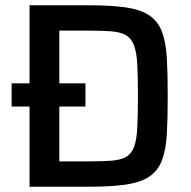

<svg xmlns="http://www.w3.org/2000/svg" viewBox="-20 -708 726 728"><path d="M92 0V-304H24V-392H92V-688H317Q404 -688 459.5 -679.5Q515 -671 547 -649Q579 -627 594 -588Q609 -549 612.5 -489Q616 -429 616 -344Q616 -259 612.5 -199Q609 -139 594 -100Q579 -61 547 -39Q515 -17 459.5 -8.5Q404 0 317 0ZM205 -96H307Q363 -96 399.5 -98.5Q436 -101 457 -112.5Q478 -124 488 -150Q498 -176 500.5 -223Q503 -270 503 -344Q503 -418 500.5 -464.5Q498 -511 487.5 -537.5Q477 -564 456 -575.5Q435 -587 398.5 -589.5Q362 -592 307 -592H205V-392H304V-304H205Z"/></svg>

Font: Saira Medium
Style: Regular
Weight: 500
Designer: Hector Gatti with collaboration of the Omnibus-Type team
Foundry: Omnibus-Type
Version: Version 1.100; ttfautohint (v1.8.3)